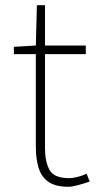

<svg xmlns="http://www.w3.org/2000/svg" viewBox="-20 -701 374 734"><path d="M241 13Q192 13 165 -6Q138 -25 127.5 -59.5Q117 -94 117 -140V-494H33V-522L117 -527L121 -681H152V-527H308V-494H152V-135Q152 -84 169 -52Q186 -20 244 -20Q259 -20 278 -25Q297 -30 311 -37L323 -7Q300 1 277.5 7Q255 13 241 13Z"/></svg>

Font: Noto Sans KR Thin Thin
Style: Regular
Weight: 250
Version: Version 2.004-H2;hotconv 1.0.118;makeotfexe 2.5.65603